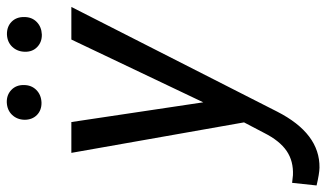

<svg xmlns="http://www.w3.org/2000/svg" viewBox="-265 -541 977 575"><g transform="rotate(-90 223.5 -253.5)"><path d="M0 0ZM204.6 -133.3 392.6 -528.3H490.2L176.8 87.9Q111.3 216.3 8.8 214.8Q-9.3 214.4 -44.4 206.1L-36.6 132.8L-13.7 135.3Q28.3 137.2 58.8 116.5Q89.4 95.7 112.8 49.3L144.5 -11.2L53.2 -528.3H145.5ZM152.3 -668.5Q152.8 -690.9 167 -705.8Q181.2 -720.7 204.6 -721.7Q227.1 -722.2 241.9 -707.8Q256.8 -693.4 256.3 -670.4Q256.3 -647.9 241.7 -633.3Q227.1 -618.7 204.1 -617.7Q181.2 -617.2 166.7 -631.3Q152.3 -645.5 152.3 -668.5ZM356 -667.5Q356.4 -689.9 370.6 -705.1Q384.8 -720.2 407.7 -721.2Q431.2 -721.7 445.8 -707.3Q460.4 -692.9 460 -669.4Q460 -646.5 445.3 -632.1Q430.7 -617.7 407.7 -616.7Q385.3 -616.2 370.4 -630.4Q355.5 -644.5 356 -667.5Z"/></g></svg>

Font: Roboto
Style: Italic
Weight: 400
Italic angle: -12°
Designer: Google
Version: Version 2.134; 2016; ttfautohint (v1.6)